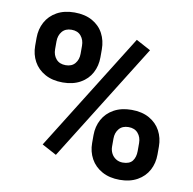

<svg xmlns="http://www.w3.org/2000/svg" viewBox="-81 -803 900 894"><g transform="rotate(10 369.0 -355.5)"><path d="M46.4 -574.2Q46.4 -615.2 64.5 -648.7Q82.5 -682.1 117.4 -701.7Q152.3 -721.2 200.7 -721.2Q250 -721.2 284.9 -701.7Q319.8 -682.1 337.4 -648.7Q355 -615.2 355 -574.2V-536.6Q355 -496.1 337.4 -462.9Q319.8 -429.7 285.2 -410.2Q250.5 -390.6 201.7 -390.6Q152.8 -390.6 117.7 -410.2Q82.5 -429.7 64.5 -462.9Q46.4 -496.1 46.4 -536.6ZM576.7 -608.9 229.5 -53.2 160.6 -90.3 507.8 -646ZM140.6 -536.6Q140.6 -509.3 156.5 -490.7Q172.4 -472.2 201.7 -472.2Q230.5 -472.2 245.8 -490.7Q261.2 -509.3 261.2 -536.6V-574.2Q261.2 -602.1 245.6 -620.8Q230 -639.6 200.7 -639.6Q171.9 -639.6 156.2 -620.8Q140.6 -602.1 140.6 -574.2ZM386.2 -174.3Q386.2 -214.8 404.3 -248.3Q422.4 -281.7 457.5 -301.3Q492.7 -320.8 541 -320.8Q590.3 -320.8 625 -301.3Q659.7 -281.7 677.5 -248.5Q695.3 -215.3 695.3 -174.3V-136.7Q695.3 -95.7 677.5 -62.5Q659.7 -29.3 625 -9.8Q590.3 9.8 542 9.8Q493.2 9.8 458 -9.8Q422.9 -29.3 404.5 -62.7Q386.2 -96.2 386.2 -136.7ZM480.5 -136.7Q480.5 -119.6 488 -104.7Q495.6 -89.8 509.8 -80.8Q523.9 -71.8 542 -71.8Q574.2 -71.8 587.9 -89.8Q601.6 -107.9 601.6 -136.7V-174.3Q601.6 -202.1 585.7 -220.7Q569.8 -239.3 541 -239.3Q511.7 -239.3 496.1 -220.7Q480.5 -202.1 480.5 -174.3Z"/></g></svg>

Font: Mardoto
Style: Bold
Weight: 700
Designer: Christian Robertson, Vahan Hovhannisyan
Foundry: Google
Version: Version 1.000